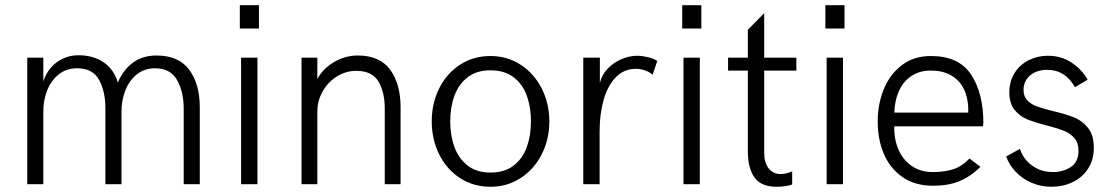

<svg xmlns="http://www.w3.org/2000/svg" viewBox="-20 -710 4276 740"><path d="M85 -487.8H147V-396Q155.8 -425.3 175.3 -448.2Q194.8 -471.2 222.4 -484.1Q250 -497.1 282.2 -497.1Q337.9 -497.1 377.9 -470.9Q418 -444.8 434.1 -392.1Q456.1 -442.9 493.7 -469.5Q531.2 -496.1 583 -496.1Q668.5 -496.1 709.2 -441.2Q750 -386.2 750 -296.9V0H688V-292Q688 -355 662.8 -400.9Q637.7 -446.8 577.1 -446.8Q537.1 -446.8 507.8 -423.6Q478.5 -400.4 463.4 -362.3Q448.2 -324.2 448.2 -280.8V0H386.2V-293.9Q386.2 -357.4 361.8 -402.1Q337.4 -446.8 276.9 -446.8Q236.3 -446.8 206.8 -423.6Q177.2 -400.4 162.1 -362.3Q147 -324.2 147 -280.8V0H85Z M904.3 -600.1V-689.9H978V-600.1ZM909.2 0V-487.8H972.2V0Z M1142.1 -487.8H1203.1V-405.8Q1225.1 -445.8 1267.6 -470.9Q1310.1 -496.1 1358.9 -496.1Q1443.8 -496.1 1483.9 -441.2Q1523.9 -386.2 1523.9 -296.9V0H1462.9V-292Q1462.9 -354 1438.7 -395.5Q1414.6 -437 1353 -437Q1313 -437 1278.3 -415.3Q1243.7 -393.6 1223.4 -357.4Q1203.1 -321.3 1203.1 -279.8V0H1142.1Z M1644 -242.2Q1644 -311.5 1672.6 -369.1Q1701.2 -426.8 1752.7 -460.4Q1804.2 -494.1 1870.1 -494.1Q1935.1 -494.1 1986.8 -460.4Q2038.6 -426.8 2067.9 -368.9Q2097.2 -311 2097.2 -242.2Q2097.2 -172.9 2067.9 -115.2Q2038.6 -57.6 1986.8 -23.9Q1935.1 9.8 1870.1 9.8Q1804.2 9.8 1752.7 -23.9Q1701.2 -57.6 1672.6 -115.2Q1644 -172.9 1644 -242.2ZM2026.4 -242.2Q2026.4 -296.4 2010.5 -340.8Q1994.6 -385.3 1959.7 -412.1Q1924.8 -439 1870.1 -439Q1816.9 -439 1782.2 -412.1Q1747.6 -385.3 1731.4 -340.8Q1715.3 -296.4 1715.3 -242.2Q1715.3 -188 1731.4 -143.6Q1747.6 -99.1 1782.2 -72Q1816.9 -44.9 1870.1 -44.9Q1924.8 -44.9 1959.7 -72Q1994.6 -99.1 2010.5 -143.6Q2026.4 -188 2026.4 -242.2Z M2228 -487.8H2292V-390.1Q2298.8 -420.9 2321.5 -444.8Q2344.2 -468.8 2375 -481.9Q2405.8 -495.1 2436 -495.1Q2454.6 -495.1 2477.1 -489.7Q2499.5 -484.4 2513.2 -475.1L2495.1 -421.9Q2481.9 -433.6 2464.6 -439.2Q2447.3 -444.8 2431.2 -444.8Q2385.3 -444.8 2353.8 -412.6Q2322.3 -380.4 2306.6 -325.7Q2291 -271 2291 -203.1V0H2228Z M2609.4 -600.1V-689.9H2683.1V-600.1ZM2614.3 0V-487.8H2677.2V0Z M2862.3 -127.9V-438H2786.1V-487.8H2862.3V-595.2L2925.3 -659.2V-487.8H3049.3V-438H2925.3V-122.1Q2925.3 -82 2942.9 -60.5Q2960.4 -39.1 2989.3 -39.1Q3009.3 -39.1 3033.2 -49.8V1Q3025.4 4.4 3009.3 7.1Q2993.2 9.8 2973.1 9.8Q2913.6 9.8 2887.9 -26.1Q2862.3 -62 2862.3 -127.9Z M3161.1 -600.1V-689.9H3234.9V-600.1ZM3166 0V-487.8H3229V0Z M3362.8 -241.2Q3362.8 -309.1 3386.5 -366.7Q3410.2 -424.3 3456.3 -459.2Q3502.4 -494.1 3567.9 -494.1Q3675.8 -494.1 3722.9 -422.4Q3770 -350.6 3770 -236.8Q3770 -233.9 3769.3 -229.5Q3768.6 -225.1 3768.1 -223.1H3426.8Q3425.3 -175.3 3442.1 -135.3Q3459 -95.2 3492.9 -71Q3526.9 -46.9 3575.2 -46.9Q3622.1 -46.9 3655.5 -58.3Q3689 -69.8 3716.8 -99.1L3758.8 -66.9Q3719.2 -28.3 3676.5 -11.2Q3633.8 5.9 3576.2 5.9Q3506.8 5.9 3458.7 -27.3Q3410.6 -60.5 3386.7 -116.5Q3362.8 -172.4 3362.8 -241.2ZM3711.9 -275.9Q3713.4 -323.7 3697.8 -360.4Q3682.1 -397 3649.2 -417.5Q3616.2 -438 3567.9 -438Q3522.9 -438 3491.5 -416.3Q3460 -394.5 3444.1 -357.9Q3428.2 -321.3 3426.8 -275.9Z M3857.9 -106.9 3911.1 -136.2Q3923.8 -96.2 3958.5 -71.5Q3993.2 -46.9 4038.1 -46.9Q4077.6 -46.9 4107.2 -66.4Q4136.7 -85.9 4136.7 -128.9Q4136.7 -159.7 4120.4 -178.2Q4104 -196.8 4079.8 -206.3Q4055.7 -215.8 4014.2 -226.6Q3966.8 -238.8 3938.2 -250.5Q3909.7 -262.2 3889.9 -287.1Q3870.1 -312 3870.1 -354Q3870.1 -396 3890.1 -428.2Q3910.2 -460.4 3944.3 -477.8Q3978.5 -495.1 4019 -495.1Q4070.3 -495.1 4110.4 -468.5Q4150.4 -441.9 4171.9 -402.8L4123 -374Q4085.4 -440.9 4016.1 -440.9Q3988.8 -440.9 3968 -430.9Q3947.3 -420.9 3936 -403.3Q3924.8 -385.7 3924.8 -363.8Q3924.8 -338.4 3939.7 -323Q3954.6 -307.6 3977.1 -299.6Q3999.5 -291.5 4039.1 -281.7Q4088.9 -270 4120.1 -257.3Q4151.4 -244.6 4173.6 -216.8Q4195.8 -189 4195.8 -141.1Q4195.8 -93.3 4173.1 -59.1Q4150.4 -24.9 4113.3 -7.6Q4076.2 9.8 4032.7 9.8Q3990.2 9.8 3954.1 -6.3Q3918 -22.5 3893.3 -49.3Q3868.7 -76.2 3857.9 -106.9Z"/></svg>

Font: Acari Sans Light
Style: Regular
Weight: 300
Designer: Alfredo Marco Pradil and Stefan Peev
Foundry: Hanken Design Co.
Version: Version 1.045;January 11, 2019;FontCreator 11.5.0.2425 64-bi